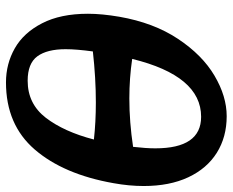

<svg xmlns="http://www.w3.org/2000/svg" viewBox="-88 -681 778 642"><g transform="rotate(90 301.0 -360.0)"><path d="M26 -265Q26 -311.5 36 -370Q56 -485 110 -566.2Q164 -647.5 233 -688.2Q302 -729 368.5 -729Q438 -729 490.8 -696Q543.5 -663 572.8 -600.5Q602 -538 602 -451.5Q602 -403 592.5 -350.5Q563 -183.5 480 -87.2Q397 9 255.5 9Q193.5 9 141.5 -20.5Q89.5 -50 57.8 -111.8Q26 -173.5 26 -265ZM446.5 -285Q388 -291.5 322.5 -291.5Q241 -291.5 152 -281.5Q144.5 -226.5 144.5 -190.5Q144.5 -128.5 168.2 -96Q192 -63.5 250 -63.5Q327 -63.5 373.8 -124.2Q420.5 -185 446.5 -285ZM309 -403.5Q388 -403.5 471 -416Q476 -459.5 476 -490.5Q476 -643.5 370.5 -643.5Q233.5 -643.5 177 -413Q241.5 -403.5 309 -403.5Z"/></g></svg>

Font: JuliaMono ExtraBold
Style: Italic
Weight: 800
Italic angle: -9°
Monospace: yes
Designer: cormullion
Foundry: corm
Version: Version 0.057; ttfautohint (v1.8.4)